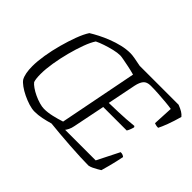

<svg xmlns="http://www.w3.org/2000/svg" viewBox="-138 -993 1266 1266"><g transform="rotate(45 495.5 -360.0)"><path d="M281 0Q257 0 226.5 -9.5Q196 -19 166 -33.5Q136 -48 112.5 -65Q89 -82 79 -97Q69 -115 64 -141.5Q59 -168 59 -202Q59 -248 68.5 -306.5Q78 -365 94.5 -425.5Q111 -486 130.5 -538Q150 -590 171 -622Q195 -637 228 -654Q261 -671 299.5 -686Q338 -701 378 -710.5Q418 -720 456 -720Q473 -720 498.5 -715.5Q524 -711 558 -704H921Q947 -694 963.5 -684Q980 -674 991 -660Q976 -606 960 -563.5Q944 -521 933 -501Q920 -501 910.5 -503.5Q901 -506 897 -508L904 -648Q881 -652 847 -655Q813 -658 775.5 -660.5Q738 -663 703 -663Q667 -663 651 -644Q635 -625 627 -587L587 -387Q638 -388 675 -389.5Q712 -391 744.5 -393Q777 -395 814 -399L819 -391Q815 -375 809 -361Q803 -347 799 -342H580L535 -119Q531 -97 523 -81Q515 -65 509 -58H794L872 -213Q886 -213 894 -209Q902 -205 906 -201Q902 -180 895.5 -152Q889 -124 881.5 -95Q874 -66 866 -39Q858 -34 843.5 -25.5Q829 -17 813 -9.5Q797 -2 784 0Q755 0 708.5 -2Q662 -4 608.5 -7.5Q555 -11 504.5 -15.5Q454 -20 416 -24Q382 -14 348 -7Q314 0 281 0ZM313 -57Q347 -57 386 -66Q425 -75 461 -87L568 -632Q540 -640 508.5 -646.5Q477 -653 452.5 -657.5Q428 -662 420 -662Q394 -662 360.5 -654Q327 -646 294.5 -635Q262 -624 240 -613Q221 -585 202.5 -535Q184 -485 168.5 -426Q153 -367 143.5 -308.5Q134 -250 134 -204Q134 -181 136 -164Q138 -147 142 -136Q151 -124 171 -110Q191 -96 216.5 -84Q242 -72 268 -64.5Q294 -57 313 -57Z"/></g></svg>

Font: Texturina 12pt Thin
Style: Italic
Weight: 250
Italic angle: -11°
Designer: Guillermo Torres Carreño
Foundry: Omnibus-Type
Version: Version 1.002